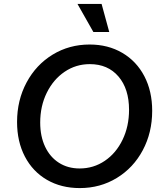

<svg xmlns="http://www.w3.org/2000/svg" viewBox="-20 -943 825 979"><path d="M67 -321Q67 -432 115.5 -522.5Q164 -613 248.5 -664.5Q333 -716 437 -716Q531 -716 603.5 -673.5Q676 -631 716 -554.5Q756 -478 756 -378Q756 -267 708 -177Q660 -87 575.5 -35.5Q491 16 387 16Q292 16 219.5 -26Q147 -68 107 -144.5Q67 -221 67 -321ZM386 -84Q457 -84 514.5 -123Q572 -162 605 -230.5Q638 -299 638 -383Q638 -490 584 -553Q530 -616 438 -616Q367 -616 309.5 -577Q252 -538 218.5 -470Q185 -402 185 -318Q185 -248 210 -195Q235 -142 280.5 -113Q326 -84 386 -84ZM537 -780H456L375 -923H498Z"/></svg>

Font: MedMera Sans Semibold
Style: Italic
Weight: 600
Italic angle: -11°
Designer: Kasper Nordkvist
Foundry: UNCUT.wtf
Version: Version 1.300